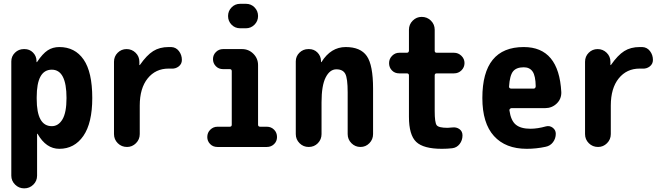

<svg xmlns="http://www.w3.org/2000/svg" viewBox="-20 -780 3540 1019"><path d="M254.9 -110.4Q290 -110.4 311.5 -146.5Q333 -182.6 333 -259.8Q333 -410.2 254.9 -410.2Q174.8 -410.2 174.8 -264.6V-254.9Q174.8 -110.4 254.9 -110.4ZM294.9 -530.3Q377.9 -530.3 423.8 -463.9Q469.7 -397.5 469.7 -259.8Q469.7 -127 422.4 -58.6Q375 9.8 294.9 9.8Q224.6 9.8 179.7 -69.3Q179.7 -70.3 177.7 -70.3Q176.8 -70.3 176.8 -69.3V152.3Q176.8 180.7 156.7 200.2Q136.7 219.7 108.4 219.7Q80.1 219.7 60.1 199.7Q40 179.7 40 152.3V-454.1Q40 -481.4 59.6 -500.5Q79.1 -519.5 106.4 -519.5H110.4Q136.7 -519.5 154.8 -501.5Q172.9 -483.4 173.8 -458V-451.2Q173.8 -450.2 174.8 -450.2Q176.8 -450.2 176.8 -451.2Q206.1 -495.1 232.9 -512.7Q259.8 -530.3 294.9 -530.3Z M888.7 -530.3Q914.1 -529.3 929.7 -508.8Q945.3 -488.3 945.3 -461.9Q945.3 -440.4 928.2 -427.2Q911.1 -414.1 888.7 -416H875Q805.7 -416 763.7 -363.8Q721.7 -311.5 721.7 -219.7V-68.4Q721.7 -40 701.7 -20Q681.6 0 654.3 0Q625 0 605 -20Q585 -40 585 -68.4V-452.1Q585 -480.5 604.5 -500Q624 -519.5 651.9 -519.5Q679.7 -519.5 699.7 -500Q719.7 -480.5 719.7 -452.1V-435.5Q719.7 -434.6 720.7 -434.6Q722.7 -434.6 722.7 -435.5Q758.8 -487.3 793 -508.8Q827.1 -530.3 875 -530.3Z M1396.5 -107.4Q1418.9 -107.4 1434.6 -91.8Q1450.2 -76.2 1450.2 -52.7Q1450.2 -30.3 1434.6 -15.1Q1418.9 0 1396.5 0H1133.8Q1110.4 0 1095.2 -15.6Q1080.1 -31.2 1080.1 -52.7Q1080.1 -76.2 1096.2 -91.8Q1112.3 -107.4 1133.8 -107.4H1199.2Q1210 -107.4 1210 -118.2V-402.3Q1210 -413.1 1199.2 -413.1H1164.1Q1140.6 -413.1 1125.5 -428.7Q1110.4 -444.3 1110.4 -466.3Q1110.4 -488.3 1126 -503.9Q1141.6 -519.5 1164.1 -519.5H1264.6Q1299.8 -519.5 1324.7 -494.6Q1349.6 -469.7 1349.6 -434.6V-118.2Q1349.6 -107.4 1361.3 -107.4ZM1254.9 -759.8H1285.2Q1312.5 -759.8 1331.1 -740.7Q1349.6 -721.7 1349.6 -694.8Q1349.6 -668 1330.6 -648.9Q1311.5 -629.9 1285.2 -629.9H1254.9Q1227.5 -629.9 1209 -648.9Q1190.4 -668 1190.4 -694.8Q1190.4 -721.7 1209 -740.7Q1227.5 -759.8 1254.9 -759.8Z M1960 -309.6V-68.4Q1960 -40 1940.4 -20Q1920.9 0 1893.1 0Q1865.2 0 1845.2 -20Q1825.2 -40 1825.2 -68.4V-290Q1825.2 -364.3 1812.5 -388.2Q1799.8 -412.1 1765.1 -412.1Q1730.5 -412.1 1708.5 -369.1Q1686.5 -326.2 1686.5 -237.3V-68.4Q1686.5 -40 1667 -20Q1647.5 0 1618.2 0Q1589.8 0 1569.8 -20Q1549.8 -40 1549.8 -68.4V-454.1Q1549.8 -481.4 1569.3 -500.5Q1588.9 -519.5 1616.2 -519.5H1620.1Q1646.5 -519.5 1664.6 -501.5Q1682.6 -483.4 1683.6 -458V-451.2Q1683.6 -450.2 1684.6 -450.2Q1686.5 -450.2 1686.5 -451.2Q1736.3 -530.3 1814.9 -530.3Q1893.6 -530.3 1926.8 -482.4Q1960 -434.6 1960 -309.6Z M2297.9 -390.6Q2287.1 -390.6 2287.1 -379.9V-190.4Q2287.1 -129.9 2297.4 -115.7Q2307.6 -101.6 2355.5 -101.6Q2362.3 -101.6 2379.9 -103.5Q2402.3 -106.4 2418.5 -94.7Q2434.6 -83 2434.6 -61.5Q2434.6 -35.2 2419.4 -15.6Q2404.3 3.9 2379.9 6.8Q2353.5 9.8 2325.2 9.8Q2227.5 9.8 2189 -26.9Q2150.4 -63.5 2150.4 -160.2V-379.9Q2150.4 -390.6 2138.7 -390.6H2098.6Q2075.2 -390.6 2060.1 -406.2Q2044.9 -421.9 2044.9 -444.8Q2044.9 -467.8 2061 -483.9Q2077.1 -500 2098.6 -500H2138.7Q2149.4 -500 2150.4 -510.7V-622.1Q2150.4 -650.4 2170.4 -670.4Q2190.4 -690.4 2217.8 -690.4Q2247.1 -690.4 2267.1 -670.4Q2287.1 -650.4 2287.1 -622.1V-510.7Q2287.1 -500 2297.9 -500H2389.6Q2412.1 -500 2428.7 -483.9Q2445.3 -467.8 2445.3 -445.3Q2445.3 -422.9 2429.2 -406.7Q2413.1 -390.6 2389.6 -390.6Z M2811.5 -309.6Q2822.3 -309.6 2823.2 -322.3Q2822.3 -377.9 2806.6 -400.4Q2791 -422.9 2759.8 -422.9Q2720.7 -422.9 2703.1 -401.4Q2685.5 -379.9 2681.6 -320.3Q2681.6 -310.5 2693.4 -309.6ZM2759.8 -530.3Q2946.3 -530.3 2959 -291Q2960 -254.9 2934.6 -230.5Q2909.2 -206.1 2873 -206.1H2694.3Q2690.4 -206.1 2686.5 -202.1Q2682.6 -198.2 2683.6 -194.3Q2691.4 -139.6 2717.8 -118.2Q2744.1 -96.7 2794.9 -96.7Q2833 -96.7 2877.9 -109.4Q2897.5 -114.3 2913.6 -102.1Q2929.7 -89.8 2929.7 -70.3Q2929.7 -44.9 2915 -25.4Q2900.4 -5.9 2876 -1Q2826.2 9.8 2775.4 9.8Q2663.1 9.8 2601.6 -58.1Q2540 -126 2540 -259.8Q2540 -530.3 2759.8 -530.3Z M3388.7 -530.3Q3414.1 -529.3 3429.7 -508.8Q3445.3 -488.3 3445.3 -461.9Q3445.3 -440.4 3428.2 -427.2Q3411.1 -414.1 3388.7 -416H3375Q3305.7 -416 3263.7 -363.8Q3221.7 -311.5 3221.7 -219.7V-68.4Q3221.7 -40 3201.7 -20Q3181.6 0 3154.3 0Q3125 0 3105 -20Q3085 -40 3085 -68.4V-452.1Q3085 -480.5 3104.5 -500Q3124 -519.5 3151.9 -519.5Q3179.7 -519.5 3199.7 -500Q3219.7 -480.5 3219.7 -452.1V-435.5Q3219.7 -434.6 3220.7 -434.6Q3222.7 -434.6 3222.7 -435.5Q3258.8 -487.3 3293 -508.8Q3327.1 -530.3 3375 -530.3Z"/></svg>

Font: Rounded-X Mgen+ 2m bold
Style: Bold
Weight: 700
Designer: [Source Han Sans]
Ryoko NISHIZUKA  (kana & ideographs); Paul D. Hunt (Latin, Greek & Cyrillic); Wenlong ZHANG  (bopomofo
Version: Version 1.059.20150602